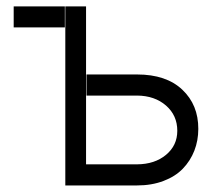

<svg xmlns="http://www.w3.org/2000/svg" viewBox="-20 -565 678 585"><path d="M243.6 -338.1H397.7Q486.5 -338.1 535.5 -291.7Q584.5 -245.4 584.2 -172.2Q584.2 -136.7 572.1 -105.8Q560 -74.9 537.1 -51.1Q514.2 -27.3 478.2 -13.7Q442.1 0 397.7 0H179V-545.5H242.2V-64.3H397.7Q451.3 -64.6 485.8 -93.2Q520.2 -121.8 520.2 -166.5Q520.2 -213.4 485.8 -243.4Q451.3 -273.4 397.7 -273.8H243.6ZM177.6 -545.5V-481.5H21.7V-545.5Z"/></svg>

Font: Inter Light BETA
Style: Regular
Weight: 300
Designer: Rasmus Andersson
Foundry: rsms
Version: Version 3.011;git-f93a4a705